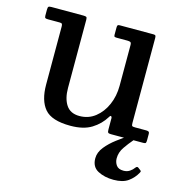

<svg xmlns="http://www.w3.org/2000/svg" viewBox="-107 -619 889 929"><g transform="rotate(15 337.0 -155.0)"><path d="M109.5 -151V-441Q109.5 -450.5 107 -454.2Q104.5 -458 95.5 -458H37.5Q27.5 -458 23.5 -460.2Q19.5 -462.5 19.5 -472.5V-501.5Q19.5 -513.5 22.8 -516.8Q26 -520 37.5 -520H197Q208.5 -520 212.2 -517.5Q216 -515 216 -504V-162.5Q216 -109.5 237.2 -77.5Q258.5 -45.5 304 -45.5Q349 -45.5 382.8 -72Q416.5 -98.5 435.5 -142Q454.5 -185.5 454.5 -237V-440.5Q454.5 -452.5 449.8 -455.2Q445 -458 434 -458H382Q374.5 -458 370.8 -459.5Q367 -461 367 -468.5V-505Q367 -513.5 369.2 -516.8Q371.5 -520 380 -520H548.5Q556.5 -520 558.8 -516.5Q561 -513 561 -504.5V-79.5Q561 -67.5 564 -64.8Q567 -62 579 -62H634.5Q641.5 -62 646.2 -59.8Q651 -57.5 651 -49.5V-17Q651 -7 648.8 -3.5Q646.5 0 637 0H474.5Q463 0 460 -3.8Q457 -7.5 457 -19.5V-76Q457 -81.5 453.2 -84.5Q449.5 -87.5 444 -78Q420 -38.5 379.5 -13.5Q339 11.5 274 11.5Q180 11.5 144.8 -29.8Q109.5 -71 109.5 -151ZM543 210Q498 210 464.8 192.5Q431.5 175 431.5 132Q431.5 102 453.5 74.8Q475.5 47.5 506.2 24.5Q537 1.5 564 -16.5Q582 -29 590 -19.5Q598 -11 585 3Q568 22.5 549.8 48.8Q531.5 75 531.5 105.5Q531.5 124.5 542.2 139.8Q553 155 578.5 155Q596.5 155 609.5 146.2Q622.5 137.5 630.5 126Q637.5 116.5 645 122.5L655.5 130.5Q660.5 134 660.5 136.5Q660.5 139 657.5 144.5Q642.5 172 616 191Q589.5 210 543 210Z"/></g></svg>

Font: Besley Medium
Style: Regular
Weight: 500
Designer: Owen Earl
Foundry: indestructible type*
Version: Version 2.001; ttfautohint (v1.8.3)